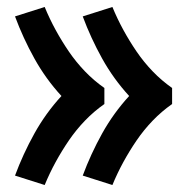

<svg xmlns="http://www.w3.org/2000/svg" viewBox="-20 -615 540 550"><path d="M302 -85 217 -112Q240 -174 272.5 -232.5Q305 -291 350 -340Q305 -389 272.5 -447.5Q240 -506 217 -568L302 -595Q316 -561 333.5 -529Q351 -497 371.5 -467Q392 -437 417.5 -410.5Q443 -384 473 -363V-317Q443 -296 417.5 -269.5Q392 -243 371.5 -213Q351 -183 333.5 -151Q316 -119 302 -85ZM108 -85 23 -112Q46 -174 78.5 -232.5Q111 -291 156 -340Q111 -389 78.5 -447.5Q46 -506 23 -568L108 -595Q122 -561 139.5 -529Q157 -497 177.5 -467Q198 -437 223.5 -410.5Q249 -384 279 -363V-317Q249 -296 223.5 -269.5Q198 -243 177.5 -213Q157 -183 139.5 -151Q122 -119 108 -85Z"/></svg>

Font: Iosevka Heavy
Style: Regular
Weight: 900
Monospace: yes
Designer: Belleve Invis
Foundry: Belleve Invis
Version: Version 32.5.0; ttfautohint (v1.8.4)